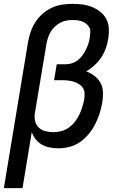

<svg xmlns="http://www.w3.org/2000/svg" viewBox="-27 -763 647 998"><path d="M-7 215 119 -546Q124 -573 133 -599Q142 -625 157.5 -649Q173 -673 195 -692Q217 -711 243 -723Q269 -735 296.5 -739Q324 -743 351 -743Q377 -743 403 -739.5Q429 -736 452 -726.5Q475 -717 494.5 -701.5Q514 -686 525.5 -664Q537 -642 538.5 -616Q540 -590 536 -563Q532 -538 523.5 -513Q515 -488 500 -465.5Q485 -443 464.5 -424Q444 -405 421 -392Q444 -384 463.5 -369Q483 -354 495 -332.5Q507 -311 508 -284.5Q509 -258 505 -232Q500 -203 491 -174.5Q482 -146 468.5 -119Q455 -92 435 -67.5Q415 -43 389.5 -25Q364 -7 334 0.5Q304 8 276 8Q253 8 231 3.5Q209 -1 190.5 -11.5Q172 -22 159 -38.5Q146 -55 138 -76L90 215ZM251 -76Q271 -76 292 -81.5Q313 -87 331 -100Q349 -113 362.5 -130.5Q376 -148 385.5 -167.5Q395 -187 401 -207.5Q407 -228 411 -248Q413 -263 412.5 -278Q412 -293 404.5 -305Q397 -317 385 -325Q373 -333 359 -337.5Q345 -342 330.5 -344Q316 -346 301 -346H254L268 -429H315Q331 -429 348 -434.5Q365 -440 378.5 -451Q392 -462 402.5 -476.5Q413 -491 420.5 -506.5Q428 -522 433 -538.5Q438 -555 440 -571Q442 -584 442.5 -597Q443 -610 437 -621Q431 -632 421.5 -639.5Q412 -647 400 -651.5Q388 -656 375.5 -657.5Q363 -659 350 -659Q334 -659 317.5 -656Q301 -653 285.5 -644.5Q270 -636 257 -623.5Q244 -611 235.5 -596Q227 -581 222 -565Q217 -549 214 -532L154 -173Q151 -152 156 -132Q161 -112 175.5 -99Q190 -86 210 -81Q230 -76 251 -76Z"/></svg>

Font: Iosevka Custom Medium
Style: Italic
Weight: 500
Italic angle: -9°
Designer: Belleve Invis
Foundry: Belleve Invis
Version: Version 27.0.1